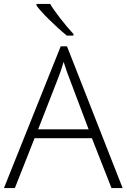

<svg xmlns="http://www.w3.org/2000/svg" viewBox="-20 -951 640 971"><path d="M164.6 -931.2H233.9Q246.6 -907.7 282.2 -861.6Q317.9 -815.4 351.6 -778.8V-771H317.9Q272 -808.6 226.6 -853.8Q181.2 -898.9 164.6 -922.9ZM600.1 0H543.9L444.8 -252H154.8L55.2 0H0L287.1 -716.8H318.8ZM428.2 -296.9 331.1 -554.2Q319.3 -582.5 301.8 -638.2Q289.1 -593.3 272.9 -553.2L172.9 -296.9Z"/></svg>

Font: Open Sans Hebrew Light
Style: Regular
Weight: 300
Foundry: Ascender Corporation, Yanek Iontef
Version: Version 2.001;PS 002.001;hotconv 1.0.70;makeotf.lib2.5.58329